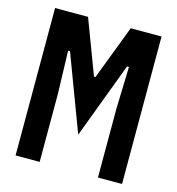

<svg xmlns="http://www.w3.org/2000/svg" viewBox="-105 -788 809 878"><g transform="rotate(15 300.0 -349.0)"><path d="M438 -323 444 -525H435L300 -166L165 -525H156L162 -323V0H48V-698H204L301 -441H308L406 -698H552V0H438Z"/></g></svg>

Font: IBM Plex Mono SmBld
Style: Regular
Weight: 600
Monospace: yes
Designer: Mike Abbink, Paul van der Laan, Pieter van Rosmalen
Foundry: Bold Monday
Version: Version 2.3